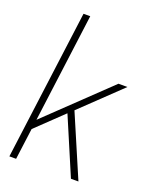

<svg xmlns="http://www.w3.org/2000/svg" viewBox="-148 -882 768 964"><g transform="rotate(20 236.0 -400.0)"><path d="M392 0H352L223 -303L81 -167L59 0H23L128 -800H164L88 -219L413 -530H461L251 -329Z"/></g></svg>

Font: Tanohe Sans ExtraLight
Style: Italic
Weight: 200
Designer: Village Type and Design LLC & Cristiano Sobral
Foundry: Cooper Hewitt Smithsonian Design Museum
Version: Version 1.00;September 29, 2021;FontCreator 13.0.0.2655 64-b